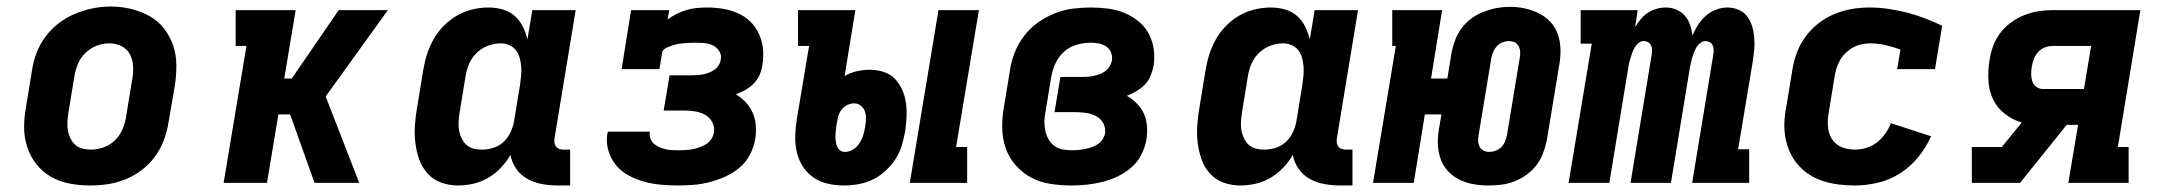

<svg xmlns="http://www.w3.org/2000/svg" viewBox="-20 -561 6640 589"><path d="M256 8Q224 8 193 2Q162 -4 136 -19Q110 -34 91.5 -57.5Q73 -81 63.5 -110Q54 -139 54 -170.5Q54 -202 60 -234L78 -344Q82 -372 92 -398.5Q102 -425 119.5 -448.5Q137 -472 160.5 -490Q184 -508 211 -519Q238 -530 265 -535.5Q292 -541 320 -541Q352 -541 382.5 -533.5Q413 -526 439 -511.5Q465 -497 483.5 -473Q502 -449 511.5 -420.5Q521 -392 521 -360Q521 -328 516 -296L497 -186Q493 -159 483 -132Q473 -105 456 -81.5Q439 -58 415.5 -40Q392 -22 365 -11Q338 0 310.5 4Q283 8 256 8ZM258 -102Q278 -102 298 -109Q318 -116 333 -131Q348 -146 356 -165Q364 -184 367 -204L385 -314Q389 -334 388.5 -354.5Q388 -375 379.5 -392.5Q371 -410 353.5 -419Q336 -428 315 -428Q295 -428 276 -420.5Q257 -413 242 -398.5Q227 -384 219 -365Q211 -346 208 -326L190 -216Q188 -203 187 -189Q186 -175 188 -162.5Q190 -150 195.5 -138Q201 -126 210 -117.5Q219 -109 232 -105.5Q245 -102 258 -102Z M666 0 736 -420H703V-530H887L852 -320H875L1019 -530H1170L979 -265L1082 0H945L870 -210H834L799 0Z M1385 8Q1358 8 1333 -1Q1308 -10 1291 -29.5Q1274 -49 1265.5 -73.5Q1257 -98 1254 -124.5Q1251 -151 1253 -179Q1255 -207 1260 -234L1278 -344Q1282 -369 1289.5 -393Q1297 -417 1309.5 -439.5Q1322 -462 1340.5 -481Q1359 -500 1381.5 -513Q1404 -526 1429 -532Q1454 -538 1478 -538Q1501 -538 1522 -532Q1543 -526 1558.5 -512.5Q1574 -499 1583.5 -480Q1593 -461 1598 -440Q1598 -440 1598 -440Q1598 -440 1598 -440L1613 -530H1746L1681 -136Q1680 -129 1681 -122.5Q1682 -116 1686 -111Q1690 -106 1696.5 -104Q1703 -102 1709 -102H1729V8H1691Q1666 8 1642 3.5Q1618 -1 1597.5 -12.5Q1577 -24 1563.5 -43.5Q1550 -63 1546 -86Q1534 -65 1516.5 -46.5Q1499 -28 1477.5 -15.5Q1456 -3 1432.5 2.5Q1409 8 1385 8ZM1458 -102Q1476 -102 1493.5 -107.5Q1511 -113 1524.5 -125.5Q1538 -138 1546 -155Q1554 -172 1557 -189L1575 -299Q1577 -313 1578.5 -327.5Q1580 -342 1579 -355.5Q1578 -369 1574.5 -382.5Q1571 -396 1563 -406.5Q1555 -417 1542.5 -422.5Q1530 -428 1516 -428Q1496 -428 1476.5 -420.5Q1457 -413 1442 -398.5Q1427 -384 1419 -365Q1411 -346 1408 -326L1390 -216Q1388 -203 1387 -189Q1386 -175 1388 -162.5Q1390 -150 1395.5 -138Q1401 -126 1410 -117.5Q1419 -109 1431.5 -105.5Q1444 -102 1458 -102Z M2060 8Q2033 8 2006.5 5.5Q1980 3 1955 -4Q1930 -11 1908 -23Q1886 -35 1870 -54Q1854 -73 1846.5 -98.5Q1839 -124 1843 -150Q1844 -152 1844 -154Q1844 -156 1845 -157H1974Q1974 -157 1974 -156.5Q1974 -156 1973 -155Q1972 -145 1975.5 -135.5Q1979 -126 1986 -120Q1993 -114 2002 -110Q2011 -106 2020.5 -103.5Q2030 -101 2040 -100.5Q2050 -100 2060 -100Q2071 -100 2081.5 -100.5Q2092 -101 2103 -103Q2114 -105 2124.5 -108.5Q2135 -112 2145 -118Q2155 -124 2161.5 -133.5Q2168 -143 2170 -154Q2173 -170 2165.5 -185Q2158 -200 2144.5 -208Q2131 -216 2114 -219Q2097 -222 2080 -222H2016L2034 -330H2098Q2107 -330 2116.5 -330.5Q2126 -331 2135 -332.5Q2144 -334 2153.5 -337.5Q2163 -341 2171 -346.5Q2179 -352 2184.5 -360.5Q2190 -369 2191 -378Q2194 -391 2187 -403Q2180 -415 2168.5 -421Q2157 -427 2143 -428.5Q2129 -430 2115 -430Q2106 -430 2097 -429.5Q2088 -429 2079.5 -428.5Q2071 -428 2062 -426.5Q2053 -425 2044 -422Q2035 -419 2026.5 -415.5Q2018 -412 2012 -404L2003 -349H1887L1916 -530H2033L2028 -501Q2041 -511 2056 -518.5Q2071 -526 2086.5 -530.5Q2102 -535 2118 -536.5Q2134 -538 2149 -538Q2174 -538 2198 -534Q2222 -530 2243.5 -520.5Q2265 -511 2281.5 -495Q2298 -479 2308 -457.5Q2318 -436 2320.5 -412Q2323 -388 2319 -363Q2317 -348 2311 -333Q2305 -318 2293.5 -306Q2282 -294 2267.5 -285.5Q2253 -277 2237 -272Q2254 -262 2267.5 -247.5Q2281 -233 2289 -215Q2297 -197 2298.5 -176.5Q2300 -156 2297 -135Q2293 -111 2281 -87.5Q2269 -64 2249 -47Q2229 -30 2205.5 -19.5Q2182 -9 2157.5 -2.5Q2133 4 2108.5 6Q2084 8 2060 8Z M2771 0 2859 -530H2983L2913 -110H2947V0ZM2569 8Q2544 8 2519.5 2.5Q2495 -3 2475.5 -16.5Q2456 -30 2443 -50Q2430 -70 2424.5 -93.5Q2419 -117 2419.5 -142.5Q2420 -168 2424 -193L2462 -420H2428V-530H2604L2571 -328Q2589 -338 2608.5 -342.5Q2628 -347 2648 -347Q2670 -347 2690.5 -340.5Q2711 -334 2725 -319.5Q2739 -305 2747.5 -286Q2756 -267 2759 -246Q2762 -225 2761 -203Q2760 -181 2757 -159Q2753 -137 2746.5 -115Q2740 -93 2727 -73Q2714 -53 2696 -36.5Q2678 -20 2657 -10Q2636 0 2613.5 4Q2591 8 2569 8ZM2572 -95Q2585 -95 2597 -102.5Q2609 -110 2616.5 -121.5Q2624 -133 2628 -146Q2632 -159 2634 -172Q2636 -183 2636.5 -195.5Q2637 -208 2633.5 -218.5Q2630 -229 2621 -236.5Q2612 -244 2600 -244Q2591 -244 2581.5 -240Q2572 -236 2565 -228.5Q2558 -221 2554 -212Q2550 -203 2549 -193L2546 -177Q2545 -168 2544 -160Q2543 -152 2543 -143.5Q2543 -135 2544 -127Q2545 -119 2548 -111.5Q2551 -104 2557.5 -99.5Q2564 -95 2572 -95Z M3267 8Q3234 8 3202 3Q3170 -2 3143 -16.5Q3116 -31 3095.5 -54.5Q3075 -78 3065 -107Q3055 -136 3054.5 -169Q3054 -202 3060 -234L3078 -344Q3082 -372 3092.5 -399Q3103 -426 3121 -450Q3139 -474 3163.5 -491.5Q3188 -509 3215.5 -520Q3243 -531 3271.5 -534.5Q3300 -538 3327 -538Q3354 -538 3380 -534.5Q3406 -531 3429 -521.5Q3452 -512 3471.5 -496.5Q3491 -481 3503 -459.5Q3515 -438 3519 -412Q3523 -386 3519 -360Q3516 -345 3510 -329.5Q3504 -314 3492.5 -302Q3481 -290 3466.5 -281.5Q3452 -273 3437 -267Q3453 -258 3467 -244Q3481 -230 3489 -212.5Q3497 -195 3498.5 -174.5Q3500 -154 3497 -133Q3493 -110 3481.5 -87Q3470 -64 3451 -47.5Q3432 -31 3409 -20Q3386 -9 3362 -3Q3338 3 3314 5.5Q3290 8 3267 8ZM3269 -100Q3279 -100 3289 -101Q3299 -102 3309 -104Q3319 -106 3329 -109.5Q3339 -113 3347.5 -118.5Q3356 -124 3362 -133Q3368 -142 3370 -152Q3372 -169 3364.5 -183Q3357 -197 3343 -204.5Q3329 -212 3312.5 -214.5Q3296 -217 3280 -217H3215L3233 -325H3298Q3307 -325 3316 -325.5Q3325 -326 3334.5 -328Q3344 -330 3353.5 -333.5Q3363 -337 3371 -343Q3379 -349 3384 -357.5Q3389 -366 3391 -375Q3393 -388 3388.5 -399.5Q3384 -411 3374 -418Q3364 -425 3351.5 -427.5Q3339 -430 3326 -430Q3305 -430 3283.5 -424Q3262 -418 3245 -403Q3228 -388 3218.5 -368Q3209 -348 3205 -326L3187 -216Q3184 -202 3184 -187Q3184 -172 3187 -158.5Q3190 -145 3197 -133Q3204 -121 3215 -113Q3226 -105 3240.5 -102.5Q3255 -100 3269 -100Z M3785 8Q3758 8 3733 -1Q3708 -10 3691 -29.5Q3674 -49 3665.5 -73.5Q3657 -98 3654 -124.5Q3651 -151 3653 -179Q3655 -207 3660 -234L3678 -344Q3682 -369 3689.5 -393Q3697 -417 3709.5 -439.5Q3722 -462 3740.5 -481Q3759 -500 3781.5 -513Q3804 -526 3829 -532Q3854 -538 3878 -538Q3901 -538 3922 -532Q3943 -526 3958.5 -512.5Q3974 -499 3983.5 -480Q3993 -461 3998 -440Q3998 -440 3998 -440Q3998 -440 3998 -440L4013 -530H4146L4081 -136Q4080 -129 4081 -122.5Q4082 -116 4086 -111Q4090 -106 4096.5 -104Q4103 -102 4109 -102H4129V8H4091Q4066 8 4042 3.5Q4018 -1 3997.5 -12.5Q3977 -24 3963.5 -43.5Q3950 -63 3946 -86Q3934 -65 3916.5 -46.5Q3899 -28 3877.5 -15.5Q3856 -3 3832.5 2.5Q3809 8 3785 8ZM3858 -102Q3876 -102 3893.5 -107.5Q3911 -113 3924.5 -125.5Q3938 -138 3946 -155Q3954 -172 3957 -189L3975 -299Q3977 -313 3978.5 -327.5Q3980 -342 3979 -355.5Q3978 -369 3974.5 -382.5Q3971 -396 3963 -406.5Q3955 -417 3942.5 -422.5Q3930 -428 3916 -428Q3896 -428 3876.5 -420.5Q3857 -413 3842 -398.5Q3827 -384 3819 -365Q3811 -346 3808 -326L3790 -216Q3788 -203 3787 -189Q3786 -175 3788 -162.5Q3790 -150 3795.5 -138Q3801 -126 3810 -117.5Q3819 -109 3831.5 -105.5Q3844 -102 3858 -102Z M4546 8Q4523 8 4500 4Q4477 0 4457 -10Q4437 -20 4422 -36Q4407 -52 4399.5 -73Q4392 -94 4391 -117Q4390 -140 4394 -164L4402 -210H4351L4317 0H4192L4262 -420H4251V-530H4404L4370 -320H4420L4433 -400Q4437 -420 4444.5 -439.5Q4452 -459 4465 -476Q4478 -493 4495.5 -505.5Q4513 -518 4533 -525.5Q4553 -533 4572.5 -536.5Q4592 -540 4613 -540Q4636 -540 4658.5 -535Q4681 -530 4701 -520Q4721 -510 4736 -494Q4751 -478 4758.5 -457Q4766 -436 4767 -413Q4768 -390 4764 -366L4725 -130Q4721 -110 4713.5 -90.5Q4706 -71 4693.5 -54.5Q4681 -38 4663 -25Q4645 -12 4625.5 -4.5Q4606 3 4586 5.5Q4566 8 4546 8ZM4548 -95Q4558 -95 4568 -98.5Q4578 -102 4585.5 -109.5Q4593 -117 4597 -127Q4601 -137 4603 -147L4642 -383Q4644 -392 4643.5 -401.5Q4643 -411 4639 -419Q4635 -427 4627 -431Q4619 -435 4609 -435Q4599 -435 4589 -431Q4579 -427 4572 -419.5Q4565 -412 4561 -402.5Q4557 -393 4555 -383L4516 -147Q4514 -138 4514.5 -128.5Q4515 -119 4519 -111Q4523 -103 4531 -99Q4539 -95 4548 -95Z M4792 0 4863 -427H4829V-530H5004L4996 -478Q5004 -491 5013.5 -502.5Q5023 -514 5035.5 -522Q5048 -530 5062 -534Q5076 -538 5090 -538Q5107 -538 5122.5 -531.5Q5138 -525 5148.5 -513Q5159 -501 5164.5 -485Q5170 -469 5172 -452Q5179 -469 5189 -484.5Q5199 -500 5213 -512.5Q5227 -525 5244.5 -531.5Q5262 -538 5279 -538Q5297 -538 5313.5 -531Q5330 -524 5340 -510.5Q5350 -497 5355 -480.5Q5360 -464 5361.5 -446Q5363 -428 5361.5 -410Q5360 -392 5357 -373L5312 -103H5346V0H5171L5236 -394Q5237 -401 5237 -408.5Q5237 -416 5234 -422Q5231 -428 5225 -431.5Q5219 -435 5212 -435Q5204 -435 5196.5 -429.5Q5189 -424 5184.5 -416.5Q5180 -409 5177 -401Q5174 -393 5171.5 -385Q5169 -377 5167.5 -369Q5166 -361 5164 -353L5106 0H4982L5047 -394Q5048 -401 5048 -408.5Q5048 -416 5045 -422Q5042 -428 5036 -431.5Q5030 -435 5022 -435Q5014 -435 5007 -429.5Q5000 -424 4995.5 -416.5Q4991 -409 4988 -401Q4985 -393 4982.5 -385Q4980 -377 4978 -369Q4976 -361 4975 -353L4917 0Z M5670 8Q5645 8 5621 5Q5597 2 5574.5 -5Q5552 -12 5532 -24.5Q5512 -37 5497 -54Q5482 -71 5472 -92Q5462 -113 5457.5 -136.5Q5453 -160 5454 -185Q5455 -210 5460 -234L5478 -344Q5482 -371 5491.5 -397.5Q5501 -424 5518 -447.5Q5535 -471 5558 -489Q5581 -507 5607.5 -518Q5634 -529 5661 -533.5Q5688 -538 5715 -538Q5745 -538 5774.5 -533.5Q5804 -529 5831.5 -522Q5859 -515 5886 -504.5Q5913 -494 5938 -482L5916 -349H5800L5810 -409Q5788 -417 5764.5 -422.5Q5741 -428 5717 -428Q5704 -428 5690.5 -425Q5677 -422 5665 -415.5Q5653 -409 5642.5 -399Q5632 -389 5625 -377Q5618 -365 5614 -352Q5610 -339 5608 -326L5590 -216Q5586 -195 5587.5 -173.5Q5589 -152 5599.5 -135Q5610 -118 5629 -110Q5648 -102 5670 -102Q5687 -102 5704.5 -107Q5722 -112 5737 -123.5Q5752 -135 5763 -150.5Q5774 -166 5781 -183L5904 -143Q5889 -109 5864.5 -79Q5840 -49 5808.5 -29Q5777 -9 5741 -0.5Q5705 8 5670 8Z M6029 0V-110H6121L6182 -185Q6153 -194 6130 -212Q6107 -230 6094.5 -255.5Q6082 -281 6080 -312Q6078 -343 6083 -374Q6086 -396 6093.5 -417.5Q6101 -439 6115 -458Q6129 -477 6148.5 -491.5Q6168 -506 6189.5 -514.5Q6211 -523 6233 -526.5Q6255 -530 6277 -530H6546L6477 -110H6510V0H6325L6355 -178H6320L6177 0ZM6248 -288H6373L6395 -420H6277Q6265 -420 6253 -415.5Q6241 -411 6232.5 -401.5Q6224 -392 6219.5 -380.5Q6215 -369 6213 -357Q6211 -345 6211 -333.5Q6211 -322 6214.5 -311.5Q6218 -301 6227 -294.5Q6236 -288 6248 -288Z"/></svg>

Font: Iosevka Slab XBdEx
Style: Italic
Weight: 800
Width: 7
Italic angle: -9°
Monospace: yes
Designer: Belleve Invis
Foundry: Belleve Invis
Version: Version 11.1.1; ttfautohint (v1.8.3)